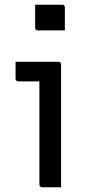

<svg xmlns="http://www.w3.org/2000/svg" viewBox="-20 -794 390 814"><path d="M147 -11Q147 -48 147 -92Q147 -136 147 -183Q147 -230 147 -277Q147 -324 147 -367.5Q147 -411 147 -449H133Q125 -449 115.5 -449Q106 -449 96 -449Q86 -449 76.5 -449Q67 -449 57 -449Q53 -449 49.5 -452Q46 -455 46 -460Q46 -477 46 -495.5Q46 -514 46 -532Q63 -532 81.5 -532Q100 -532 120 -532Q140 -532 159 -532Q178 -532 195.5 -532Q213 -532 228 -532Q231 -532 233.5 -530.5Q236 -529 237.5 -526.5Q239 -524 239 -521Q239 -470 239 -415.5Q239 -361 239 -306Q239 -251 239 -197Q239 -143 239 -92Q239 -77 239 -61.5Q239 -46 239 -31Q239 -16 239 0Q217 0 198.5 0Q180 0 158 0Q154 0 150.5 -3.5Q147 -7 147 -11ZM129 -774Q143 -774 157.5 -774Q172 -774 186.5 -774Q201 -774 215.5 -774Q230 -774 244 -774Q249 -774 252 -771Q255 -768 255 -763V-665Q241 -665 226.5 -665Q212 -665 197.5 -665Q183 -665 168.5 -665Q154 -665 140 -665Q135 -665 132 -668Q129 -671 129 -676Z"/></svg>

Font: Recursive
Style: Regular
Weight: 400
Version: Version 1.085